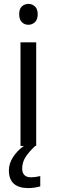

<svg xmlns="http://www.w3.org/2000/svg" viewBox="-20 -754 293 992"><path d="M126.5 -733.9Q146.5 -733.9 160.6 -720.7Q174.8 -707.5 174.8 -680.2Q174.8 -653.3 160.6 -639.6Q146.5 -626 126.5 -626Q106.4 -626 92.8 -639.6Q79.1 -653.3 79.1 -680.7Q79.1 -708 92.8 -720.7Q106.4 -733.4 126.5 -733.9ZM94.7 116.2Q94.7 162.1 140.6 162.1Q161.1 162.1 188 155.8V209Q156.2 217.8 127 217.8Q25.9 217.8 25.9 126Q25.9 91.8 46.9 58.6Q67.9 25.4 103 0H85.9V-535.2H167V0H161.6Q127.9 32.2 111.3 58.6Q94.7 85 94.7 116.2Z"/></svg>

Font: OpenSans-Regular
Style: Regular
Weight: 400
Foundry: Ascender Corporation
Version: Version 1.10